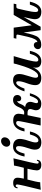

<svg xmlns="http://www.w3.org/2000/svg" viewBox="1336 -2093 770 3482"><g transform="rotate(-90 1721.0 -352.0)"><path d="M205.6 -238.8Q161.1 -70.8 156.2 -7.8Q94.2 -6.8 20.5 2Q116.7 -381.8 116.7 -421.9Q116.7 -451.7 94.2 -451.7Q68.8 -451.7 66.4 -418.9H46.9Q51.8 -498 144.5 -498Q239.3 -498 239.3 -415.5Q239.3 -380.4 222.2 -305.2H419.4Q450.2 -422.9 460 -483.4Q517.1 -484.4 590.8 -493.2Q494.6 -104.5 494.6 -64.5Q494.6 -35.2 517.1 -35.2Q542.5 -35.2 544.9 -67.4H564.5Q559.6 11.7 471.7 11.7Q372.1 11.7 372.1 -71.3Q372.1 -115.7 401.9 -238.8Z M812 -399.4Q812 -446.8 775.4 -446.8Q714.4 -446.8 675.8 -292H623Q663.6 -500 803.2 -500Q869.6 -500 906.2 -467.8Q942.9 -435.5 942.9 -380.4Q942.9 -316.9 910.9 -226.3Q878.9 -135.7 878.9 -92.8Q878.9 -40.5 915.5 -40.5Q981.4 -40.5 1024.9 -194.3H1077.6Q1032.2 12.7 882.8 12.7Q821.3 12.7 784.7 -13.7Q748 -40 748 -106.9Q748 -151.4 780 -244.1Q812 -336.9 812 -399.4ZM869.1 -551.8Q834.5 -551.8 815.4 -575.2Q801.3 -592.3 801.3 -615.7Q801.3 -624.5 803.2 -634.3Q811 -669.9 840.3 -693.6Q869.6 -717.3 904.3 -717.3Q939.5 -717.3 958 -693.8Q971.7 -676.8 971.7 -654.3Q971.7 -644.5 969.2 -634.3Q961.9 -599.1 933.1 -575.4Q904.3 -551.8 869.1 -551.8Z M1384.8 -299.8Q1402.3 -297.9 1422.4 -297.9Q1480.5 -297.9 1520.3 -398.9Q1560.1 -500 1647.5 -500Q1690.4 -500 1714.8 -480.2Q1739.3 -460.4 1739.3 -419.4Q1739.3 -392.6 1721.4 -372.3Q1703.6 -352.1 1679.7 -352.1Q1653.8 -352.1 1639.6 -366Q1625.5 -379.9 1625.5 -397Q1625.5 -411.6 1630.9 -424.8Q1598.6 -424.8 1574.5 -361.8Q1550.3 -298.8 1517.6 -281.7Q1615.2 -268.6 1615.2 -186Q1615.2 -163.6 1603.3 -129.2Q1591.3 -94.7 1591.3 -76.2Q1591.3 -46.9 1621.1 -46.9Q1674.8 -46.9 1725.6 -195.3H1771Q1714.4 11.7 1585 11.7Q1463.4 11.7 1462.4 -85.4Q1462.4 -108.4 1473.6 -140.4Q1484.9 -172.4 1484.9 -191.4Q1484.9 -238.3 1409.2 -238.3Q1395.5 -238.3 1372.6 -236.3Q1356.4 -155.8 1323.2 0H1186Q1267.1 -373.5 1267.1 -406.7Q1267.1 -444.3 1232.4 -444.3Q1171.4 -444.3 1130.4 -292.5H1077.6Q1121.1 -497.6 1275.4 -497.6Q1399.4 -497.6 1399.4 -397.5Q1399.4 -375 1384.8 -299.8Z M2049.3 11.7Q1918 11.7 1918 -98.1Q1918 -158.2 1953.4 -252.2Q1988.8 -346.2 1988.8 -400.9Q1988.8 -442.9 1961.4 -442.9Q1910.2 -442.9 1854.5 -293H1804.7Q1868.7 -500 2002.9 -500Q2119.6 -500 2119.6 -387.7Q2119.6 -329.6 2085.9 -231.4Q2052.2 -133.3 2052.2 -89.8Q2052.2 -45.9 2086.4 -45.9Q2198.2 -45.9 2311.5 -488.3H2444.3Q2345.2 -160.2 2345.2 -83.5Q2345.2 -42 2377 -42Q2443.4 -42 2487.8 -195.3H2540.5Q2495.1 11.7 2354 11.7Q2234.9 11.7 2234.9 -89.4Q2234.9 -118.7 2241.2 -142.1Q2177.2 11.7 2049.3 11.7Z M3153.3 -307.1 2977.1 0H2914.6L2872.1 -308.1Q2831.5 -98.1 2785.2 -44.4Q2737.8 10.7 2651.9 10.7Q2601.6 10.7 2583.5 -10.7Q2570.8 -25.9 2570.8 -48.8Q2570.8 -80.6 2593.8 -102.1Q2616.7 -123.5 2646.5 -123.5Q2669.4 -123.5 2684.3 -107.9Q2699.2 -92.3 2699.2 -74.2Q2699.2 -66.9 2697.3 -59.1Q2754.4 -61 2794.7 -233.9Q2835 -406.7 2835 -419.4Q2835 -440.4 2809.1 -440.4H2760.7L2771 -488.8H2960.4L3003.9 -161.1L3191.4 -488.8H3396L3385.7 -440.4H3337.9Q3311 -440.4 3303.7 -406.2Q3297.9 -379.4 3271.2 -265.6Q3244.6 -151.9 3244.6 -92.3Q3244.6 -44.4 3277.3 -44.4Q3330.1 -44.4 3378.4 -195.3H3432.1Q3385.3 12.7 3251 12.7Q3113.8 12.7 3113.8 -105Q3113.8 -149.9 3153.3 -307.1Z"/></g></svg>

Font: Munson
Style: Bold Italic
Weight: 700
Italic angle: -12°
Designer: Paul James MIller
Foundry: High-Logic / Made with FontCreator
Version: Version 2.10;May 5, 2019;FontCreator 11.5.0.2430 64-bit